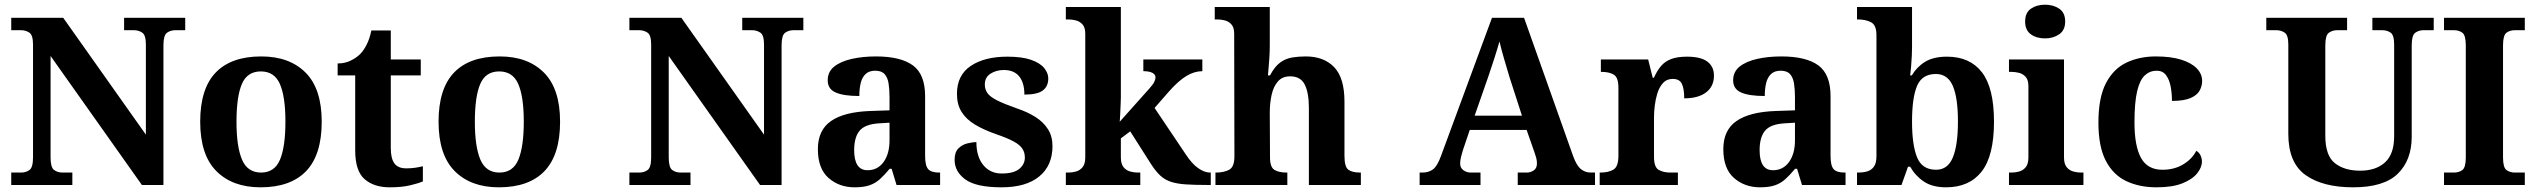

<svg xmlns="http://www.w3.org/2000/svg" viewBox="-20 -790 10831 820"><path d="M28 0V-53H70Q91 -53 106 -64Q121 -75 121 -118V-600Q121 -640 105.5 -650.5Q90 -661 70 -661H28V-714H250L603 -215V-600Q603 -640 587.5 -650.5Q572 -661 552 -661H510V-714H771V-661H729Q708 -661 693 -650Q678 -639 678 -596V0H586L196 -551V-118Q196 -75 211 -64Q226 -53 247 -53H289V0Z M1092.6 10Q973 10 904 -59.3Q835 -128.7 835 -270.3Q835 -411 901.1 -480Q967.2 -549 1096 -549Q1216 -549 1285 -480Q1354 -411 1354 -270.3Q1354 -128.7 1287.5 -59.3Q1221 10 1092.6 10ZM1095 -53Q1153 -53 1176 -108.5Q1199 -164 1199 -270.5Q1199 -377 1175.5 -431Q1152 -485 1094 -485Q1036 -485 1013 -431.2Q990 -377.5 990 -270Q990 -164 1013.5 -108.5Q1037 -53 1095 -53Z M1644 10Q1577 10 1537 -25Q1497 -60 1497 -148V-468H1422V-519Q1454 -519 1479.5 -532Q1505 -545 1520 -561Q1535 -577 1547 -601.5Q1559 -626 1566 -660H1649V-536H1777V-468H1649V-158Q1649 -113 1664.5 -92Q1680 -71 1715 -71Q1735 -71 1752.5 -73.5Q1770 -76 1786 -80V-15Q1770 -8 1733.5 1Q1697 10 1644 10Z M2110.6 10Q1991 10 1922 -59.3Q1853 -128.7 1853 -270.3Q1853 -411 1919.1 -480Q1985.2 -549 2114 -549Q2234 -549 2303 -480Q2372 -411 2372 -270.3Q2372 -128.7 2305.5 -59.3Q2239 10 2110.6 10ZM2113 -53Q2171 -53 2194 -108.5Q2217 -164 2217 -270.5Q2217 -377 2193.5 -431Q2170 -485 2112 -485Q2054 -485 2031 -431.2Q2008 -377.5 2008 -270Q2008 -164 2031.5 -108.5Q2055 -53 2113 -53Z M2668 0V-53H2710Q2731 -53 2746 -64Q2761 -75 2761 -118V-600Q2761 -640 2745.5 -650.5Q2730 -661 2710 -661H2668V-714H2890L3243 -215V-600Q3243 -640 3227.5 -650.5Q3212 -661 3192 -661H3150V-714H3411V-661H3369Q3348 -661 3333 -650Q3318 -639 3318 -596V0H3226L2836 -551V-118Q2836 -75 2851 -64Q2866 -53 2887 -53H2929V0Z M3630 10Q3564 10 3518.5 -30Q3473 -70 3473 -153Q3473 -234 3529 -273Q3585 -312 3697 -316L3779 -318.8V-374Q3779 -407.6 3775 -433.3Q3771 -459 3758 -473.5Q3745 -488 3717.5 -488Q3692 -488 3677 -474Q3662 -460 3656 -435.5Q3650 -411 3650 -380Q3583 -380 3549 -395Q3515 -410 3515 -447Q3515 -483.8 3543 -505.9Q3571 -528 3617.9 -538.5Q3664.8 -549 3720.8 -549Q3826 -549 3878.5 -511Q3931 -473 3931 -379.3V-124Q3931 -82.6 3944 -67.8Q3957 -53 3991 -53H3995V0H3809L3788 -69H3779.4Q3757 -42 3737.5 -24.5Q3718 -7 3693 1.5Q3668 10 3630 10ZM3685.2 -63Q3728.2 -63 3753.6 -98Q3779 -133 3779 -191V-266L3733.8 -263.2Q3673.9 -259.5 3650.9 -231.4Q3628 -203.3 3628 -148.8Q3628 -63 3685.2 -63Z M4258 10Q4149 10 4103 -23.5Q4057 -57 4057 -107Q4057 -140 4073 -156Q4089 -172 4111 -177.5Q4133 -183 4150 -183Q4150 -121 4179.5 -85Q4209 -49 4258 -49Q4310 -49 4333.5 -69Q4357 -89 4357 -117Q4357 -139 4346 -155.5Q4335 -172 4308 -186.5Q4281 -201 4234 -217Q4180 -236 4143 -258.5Q4106 -281 4086.5 -312.5Q4067 -344 4067 -389Q4067 -469 4126 -508.5Q4185 -548 4282 -548Q4345 -548 4383.5 -534.5Q4422 -521 4439.5 -499.5Q4457 -478 4457 -455Q4457 -421 4433.5 -403.5Q4410 -386 4355 -386Q4355 -436 4333 -463.5Q4311 -491 4267 -491Q4235 -491 4210.5 -475.5Q4186 -460 4186 -429Q4186 -408 4197.5 -392Q4209 -376 4239 -361Q4269 -346 4323 -327Q4368 -312 4402 -290.5Q4436 -269 4455.5 -238.5Q4475 -208 4475 -166Q4475 -83 4418.5 -36.5Q4362 10 4258 10Z M4532 0V-53H4544Q4559 -53 4575.5 -57.5Q4592 -62 4603.5 -76Q4615 -90 4615 -118V-646Q4615 -673 4603 -686Q4591 -699 4574.5 -703Q4558 -707 4544 -707H4532V-760H4767V-374Q4767 -361 4766 -343Q4765 -325 4764.5 -308.5Q4764 -292 4763 -281Q4762 -270 4762 -270L4888 -411Q4905 -430 4910 -441Q4915 -452 4915 -459Q4915 -472 4901.5 -479Q4888 -486 4863 -486V-536H5115V-486Q5081 -486 5047 -465.5Q5013 -445 4974 -401L4911 -329L5044 -131Q5070 -91 5097 -72Q5124 -53 5148 -53H5151V0H5137Q5082 0 5044.5 -2.5Q5007 -5 4981 -13.5Q4955 -22 4935.5 -40Q4916 -58 4896 -89L4807 -229L4767 -199V-118Q4767 -90 4778.5 -76Q4790 -62 4807 -57.5Q4824 -53 4838 -53H4850V0Z M5171 0V-53H5173Q5207 -53 5229.5 -65Q5252 -77 5252 -122L5251 -646Q5251 -672.9 5239 -686Q5227 -699 5210.5 -703Q5194 -707 5180 -707H5168V-760H5403V-595Q5403 -569 5401 -539.6Q5399 -510.2 5397 -489.1Q5395 -468 5395 -468H5404Q5424 -506 5447.5 -523Q5471 -540 5498.5 -544.5Q5526 -549 5556.6 -549Q5634 -549 5678 -503.2Q5722 -457.4 5722 -356V-123.8Q5722 -77.6 5738.5 -65.3Q5755 -53 5789 -53H5792V0H5570V-329Q5570 -394 5552.2 -429Q5534.4 -464 5490 -464Q5457 -464 5438 -442.5Q5419 -421 5411 -385.5Q5403 -350 5403 -309L5404 -118Q5404 -76 5423 -64.5Q5442 -53 5475 -53H5478V0Z M6043 0V-53H6055Q6082 -53 6100.5 -67Q6119 -81 6135 -126L6352 -714H6489L6698 -125Q6713 -83 6731.5 -68Q6750 -53 6774 -53H6792V0H6462V-53H6501Q6516 -53 6530 -62Q6544 -71 6544 -92Q6544 -104 6541 -115.5Q6538 -127 6535 -135L6500 -235H6257L6228 -149Q6224 -137 6220 -120.5Q6216 -104 6216 -92Q6216 -73 6230 -63Q6244 -53 6261 -53H6303V0ZM6278 -296H6480L6427 -460Q6417 -494 6404.5 -536Q6392 -578 6384 -613Q6375 -581 6362 -540.5Q6349 -500 6337 -465Z M6812 0V-53H6815Q6849 -53 6870.5 -65.5Q6892 -78 6892 -125V-415Q6892 -459 6872.5 -471Q6853 -483 6820 -483H6817V-536H7019L7038.5 -458H7043.6Q7057 -488 7074 -508Q7091 -528 7117.5 -538Q7144 -548 7185 -548Q7243.6 -548 7271.8 -526.9Q7300 -505.8 7300 -467Q7300 -421 7266.5 -395.5Q7233 -370 7173 -370Q7173 -411 7163 -432Q7153 -453 7124 -453Q7098 -453 7082 -435Q7066 -417 7058 -390.5Q7050 -364 7047 -337Q7044 -310 7044 -293V-120Q7044 -76 7064 -64.5Q7084 -53 7114 -53H7146V0Z M7497 10Q7431 10 7385.5 -30Q7340 -70 7340 -153Q7340 -234 7396 -273Q7452 -312 7564 -316L7646 -318.8V-374Q7646 -407.6 7642 -433.3Q7638 -459 7625 -473.5Q7612 -488 7584.5 -488Q7559 -488 7544 -474Q7529 -460 7523 -435.5Q7517 -411 7517 -380Q7450 -380 7416 -395Q7382 -410 7382 -447Q7382 -483.8 7410 -505.9Q7438 -528 7484.9 -538.5Q7531.8 -549 7587.8 -549Q7693 -549 7745.5 -511Q7798 -473 7798 -379.3V-124Q7798 -82.6 7811 -67.8Q7824 -53 7858 -53H7862V0H7676L7655 -69H7646.4Q7624 -42 7604.5 -24.5Q7585 -7 7560 1.5Q7535 10 7497 10ZM7552.2 -63Q7595.2 -63 7620.6 -98Q7646 -133 7646 -191V-266L7600.8 -263.2Q7540.9 -259.5 7517.9 -231.4Q7495 -203.3 7495 -148.8Q7495 -63 7552.2 -63Z M8291.4 10Q8233.3 10 8196.7 -14.5Q8160.1 -39 8138 -78H8128.8L8101 0H7911V-53H7917.7Q7937 -53 7954.5 -58Q7972 -63 7983 -78Q7994 -92.9 7994 -122.8V-640Q7994 -683.4 7970.4 -695.2Q7946.8 -707 7915 -707H7911V-760H8146V-589Q8146 -574.4 8145 -551.7Q8144 -529 8142 -506Q8140 -483 8138 -468H8145Q8167 -505 8202.5 -526.5Q8238.1 -548 8295.3 -548Q8393 -548 8444.5 -481.3Q8496 -414.7 8496 -270.3Q8496 -125 8443.4 -57.5Q8390.7 10 8291.4 10ZM8248.8 -65Q8298.8 -65 8320.4 -117.9Q8342 -170.8 8342 -271Q8342 -373 8320 -423.5Q8298 -474 8247.8 -474Q8189.4 -474 8167.7 -423.8Q8146 -373.6 8146 -270.4Q8146 -171 8167.5 -118Q8189 -65 8248.8 -65Z M8560 0V-53H8572Q8587 -53 8603.5 -57.5Q8620 -62 8631.5 -75.9Q8643 -89.8 8643 -117.7V-422Q8643 -448.9 8631 -462Q8619 -475 8602.5 -479Q8586 -483 8572 -483H8560V-536H8795V-118Q8795 -90 8806.5 -76Q8818 -62 8835 -57.5Q8852 -53 8866 -53H8878V0ZM8714.1 -626Q8678 -626 8653.5 -643.5Q8629 -661 8629 -698Q8629 -736 8653.8 -753Q8678.5 -770 8714.5 -770Q8749 -770 8774.5 -753Q8800 -736 8800 -698Q8800 -661 8774.4 -643.5Q8748.8 -626 8714.1 -626Z M9190 10Q9117 10 9061 -16.5Q9005 -43 8973.5 -103.5Q8942 -164 8942 -266Q8942 -374 8974.5 -435.5Q9007 -497 9062.5 -523Q9118 -549 9187 -549Q9252 -549 9296 -535Q9340 -521 9362.5 -497.5Q9385 -474 9385 -444Q9385 -423 9374.5 -403.5Q9364 -384 9336 -371.5Q9308 -359 9256 -359Q9256 -394 9250 -423Q9244 -452 9230 -470Q9216 -488 9191 -488Q9162 -488 9140.5 -468.5Q9119 -449 9107.5 -401Q9096 -353 9096 -267Q9096 -166 9124 -115.5Q9152 -65 9215 -65Q9267 -65 9305 -88.5Q9343 -112 9360 -146Q9372 -139 9378 -126.5Q9384 -114 9384 -100Q9384 -75 9363.5 -49.5Q9343 -24 9300.5 -7Q9258 10 9190 10Z M10030 10Q9900 10 9826.5 -42.5Q9753 -95 9753 -218V-600Q9753 -640 9737.5 -650.5Q9722 -661 9702 -661H9659V-714H10004V-661H9962Q9941 -661 9926 -650Q9911 -639 9911 -596V-210Q9911 -126 9951.5 -93.5Q9992 -61 10060 -61Q10127 -61 10166 -96.5Q10205 -132 10205 -208V-600Q10205 -640 10190 -650.5Q10175 -661 10154 -661H10112V-714H10374V-661H10331Q10310 -661 10295 -650Q10280 -639 10280 -596V-206Q10280 -106 10220.5 -48Q10161 10 10030 10Z M10418 0V-53H10460Q10482 -53 10496.5 -64Q10511 -75 10511 -118V-596Q10511 -639 10496.5 -650Q10482 -661 10460 -661H10418V-714H10763V-661H10721Q10699 -661 10684.5 -650Q10670 -639 10670 -596V-118Q10670 -75 10684.5 -64Q10699 -53 10721 -53H10763V0Z"/></svg>

Font: Noto Naskh Arabic UI
Style: Regular
Weight: 400
Designer: Monotype Design Team, David Williams, Mohamad Dakak and Nizar Qandah
Foundry: Monotype Imaging Inc.
Version: Version 2.014